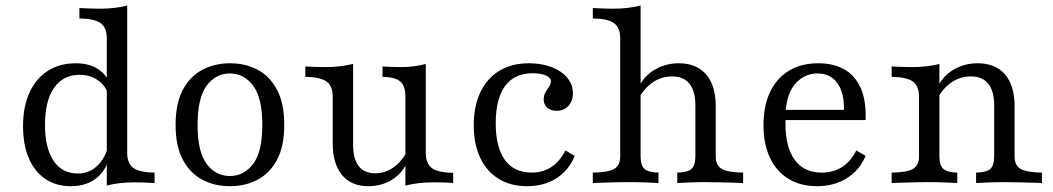

<svg xmlns="http://www.w3.org/2000/svg" viewBox="-20 -652 3750 684"><path d="M360.5 8.9V-515.3Q360.5 -553.2 338.7 -569.4Q316.9 -585.5 262.9 -586.3V-623.4Q279.8 -622.6 298 -621.8Q316.1 -621 334.7 -621Q362.1 -621 386.7 -623.8Q411.3 -626.6 433.1 -632.3V-108.1Q433.1 -70.2 454.8 -54Q476.6 -37.9 530.6 -37.1V0Q514.5 -0.8 496.4 -1.6Q478.2 -2.4 459.7 -2.4Q432.3 -2.4 407.7 0.4Q383.1 3.2 360.5 8.9ZM232.3 11.3Q179.8 11.3 141.5 -14.5Q103.2 -40.3 82.7 -88.3Q62.1 -136.3 62.1 -203.2Q62.1 -271.8 85.1 -322.2Q108.1 -372.6 150.4 -399.6Q192.7 -426.6 250 -426.6Q297.6 -426.6 329 -406Q360.5 -385.5 370.2 -354L362.9 -322.6Q353.2 -350 326.6 -367.7Q300 -385.5 263.7 -385.5Q204.8 -385.5 172.6 -339.1Q140.3 -292.7 140.3 -207.3Q140.3 -125 170.6 -79.4Q200.8 -33.9 257.3 -33.9Q297.6 -33.9 326.6 -61.3Q355.6 -88.7 366.9 -137.1L372.6 -103.2Q361.3 -48.4 325 -18.5Q288.7 11.3 232.3 11.3Z M799.2 11.3Q744.4 11.3 700.8 -11.7Q657.3 -34.7 631.5 -82.7Q605.6 -130.6 605.6 -207.3Q605.6 -283.9 631.5 -332.3Q657.3 -380.6 701.2 -403.6Q745.2 -426.6 799.2 -426.6Q854 -426.6 897.6 -403.6Q941.1 -380.6 966.9 -332.3Q992.7 -283.9 992.7 -207.3Q992.7 -130.6 966.9 -82.7Q941.1 -34.7 897.6 -11.7Q854 11.3 799.2 11.3ZM799.2 -25Q849.2 -25 881.9 -68.1Q914.5 -111.3 914.5 -207.3Q914.5 -303.2 881.9 -346.8Q849.2 -390.3 799.2 -390.3Q748.4 -390.3 716.1 -346.8Q683.9 -303.2 683.9 -207.3Q683.9 -111.3 716.1 -68.1Q748.4 -25 799.2 -25Z M1291.9 11.3Q1231.5 11.3 1198.4 -28.6Q1165.3 -68.5 1165.3 -141.9V-307.3Q1165.3 -346 1143.1 -361.7Q1121 -377.4 1067.7 -378.2V-415.3Q1082.3 -414.5 1100.4 -413.7Q1118.5 -412.9 1137.9 -412.9Q1164.5 -412.9 1188.7 -415.7Q1212.9 -418.5 1237.9 -424.2V-137.1Q1237.9 -86.3 1257.7 -60.5Q1277.4 -34.7 1316.9 -34.7Q1350.8 -34.7 1379.4 -54Q1408.1 -73.4 1429.8 -110.5L1428.2 -69.4Q1409.7 -31.5 1373.8 -10.1Q1337.9 11.3 1291.9 11.3ZM1424.2 8.9V-307.3Q1424.2 -346 1406 -361.7Q1387.9 -377.4 1342.7 -378.2V-415.3Q1356.5 -414.5 1372.6 -413.7Q1388.7 -412.9 1405.6 -412.9Q1430.6 -412.9 1453.2 -415.7Q1475.8 -418.5 1496.8 -424.2V-107.3Q1496.8 -69.4 1518.5 -53.2Q1540.3 -37.1 1594.4 -36.3V0Q1579 -1.6 1560.9 -2Q1542.7 -2.4 1525 -2.4Q1497.6 -2.4 1473 0.4Q1448.4 3.2 1424.2 8.9Z M1858.1 11.3Q1799.2 11.3 1756.5 -14.9Q1713.7 -41.1 1690.7 -89.9Q1667.7 -138.7 1667.7 -205.6Q1667.7 -274.2 1691.5 -323.8Q1715.3 -373.4 1759.3 -400Q1803.2 -426.6 1864.5 -426.6Q1909.7 -426.6 1945.2 -412.9Q1980.6 -399.2 2000.8 -375Q2021 -350.8 2021 -320.2Q2021 -291.9 2004.8 -274.6Q1988.7 -257.3 1962.9 -257.3Q1941.9 -257.3 1929.4 -268.5Q1916.9 -279.8 1916.9 -297.6Q1916.9 -312.1 1923.4 -323.4Q1929.8 -334.7 1936.3 -344Q1942.7 -353.2 1942.7 -362.1Q1942.7 -375 1924.6 -383.1Q1906.5 -391.1 1877.4 -391.1Q1812.9 -391.1 1779.4 -345.6Q1746 -300 1746 -213.7Q1746 -127.4 1778.6 -82.3Q1811.3 -37.1 1874.2 -37.1Q1913.7 -37.1 1944 -56.9Q1974.2 -76.6 1994.4 -116.1L2027.4 -96.8Q2007.3 -46 1962.9 -17.3Q1918.5 11.3 1858.1 11.3Z M2392.7 0V-37.1Q2429.8 -37.9 2443.5 -50.4Q2457.3 -62.9 2457.3 -95.2V-275.8Q2457.3 -327.4 2436.3 -353.6Q2415.3 -379.8 2374.2 -379.8Q2338.7 -379.8 2308.9 -360.9Q2279 -341.9 2256.5 -304.8L2257.3 -346Q2277.4 -383.9 2314.9 -405.2Q2352.4 -426.6 2398.4 -426.6Q2461.3 -426.6 2495.6 -386.7Q2529.8 -346.8 2529.8 -273.4V-95.2Q2529.8 -62.9 2551.2 -50.4Q2572.6 -37.9 2627.4 -37.1V0Q2614.5 -0.8 2592.3 -1.2Q2570.2 -1.6 2544.4 -2.4Q2518.5 -3.2 2494.4 -3.2Q2464.5 -3.2 2435.9 -2Q2407.3 -0.8 2392.7 0ZM2091.9 0V-37.1Q2146.8 -37.9 2168.1 -50.4Q2189.5 -62.9 2189.5 -95.2V-515.3Q2189.5 -553.2 2167.7 -569.4Q2146 -585.5 2091.9 -586.3V-623.4Q2108.9 -622.6 2127 -621.8Q2145.2 -621 2162.9 -621Q2190.3 -621 2215.3 -623.8Q2240.3 -626.6 2262.1 -632.3V-95.2Q2262.1 -62.9 2275.8 -50.4Q2289.5 -37.9 2325.8 -37.1V0Q2309.7 -0.8 2281.5 -2Q2253.2 -3.2 2224.2 -3.2Q2189.5 -3.2 2152 -2Q2114.5 -0.8 2091.9 0Z M2890.3 11.3Q2832.3 11.3 2789.1 -14.9Q2746 -41.1 2723 -89.9Q2700 -138.7 2700 -206.5Q2700 -274.2 2723 -323.4Q2746 -372.6 2789.9 -399.6Q2833.9 -426.6 2895.2 -426.6Q2947.6 -426.6 2985.9 -406Q3024.2 -385.5 3045.2 -340.7Q3066.1 -296 3063.7 -224.2H2746.8L2746 -260.5H2986.3Q2987.9 -297.6 2977.8 -327Q2967.7 -356.5 2946.4 -373.4Q2925 -390.3 2891.1 -390.3Q2848.4 -390.3 2816.1 -356.9Q2783.9 -323.4 2778.2 -251.6L2779.8 -249.2Q2779 -241.1 2778.6 -231.5Q2778.2 -221.8 2778.2 -211.3Q2778.2 -127.4 2811.3 -82.3Q2844.4 -37.1 2907.3 -37.1Q2946.8 -37.1 2978.2 -56Q3009.7 -75 3030.6 -116.1L3063.7 -96.8Q3042.7 -46 2997.2 -17.3Q2951.6 11.3 2890.3 11.3Z M3457.3 0V-37.1Q3494.4 -37.9 3508.1 -50.4Q3521.8 -62.9 3521.8 -95.2V-275.8Q3521.8 -327.4 3500.8 -353.6Q3479.8 -379.8 3438.7 -379.8Q3403.2 -379.8 3373.4 -360.9Q3343.5 -341.9 3321 -304.8L3322.6 -346Q3341.9 -383.9 3379.4 -405.2Q3416.9 -426.6 3462.9 -426.6Q3526.6 -426.6 3560.5 -386.7Q3594.4 -346.8 3594.4 -273.4V-95.2Q3594.4 -62.9 3615.7 -50.4Q3637.1 -37.9 3691.9 -37.1V0Q3679 -0.8 3656.9 -1.2Q3634.7 -1.6 3608.9 -2.4Q3583.1 -3.2 3558.9 -3.2Q3529 -3.2 3500.4 -2Q3471.8 -0.8 3457.3 0ZM3156.5 0V-37.1Q3211.3 -37.9 3232.7 -50.4Q3254 -62.9 3254 -95.2V-307.3Q3254 -346 3231.9 -361.7Q3209.7 -377.4 3156.5 -378.2V-415.3Q3173.4 -414.5 3191.1 -413.7Q3208.9 -412.9 3227.4 -412.9Q3254.8 -412.9 3279.8 -415.7Q3304.8 -418.5 3326.6 -424.2V-95.2Q3326.6 -62.9 3340.7 -50.4Q3354.8 -37.9 3390.3 -37.1V0Q3372.6 -0.8 3345.6 -2Q3318.5 -3.2 3288.7 -3.2Q3254 -3.2 3217.3 -2Q3180.6 -0.8 3156.5 0Z"/></svg>

Font: Playfair 9pt Light
Style: Regular
Weight: 300
Designer: Claus Eggers Sørensen
Foundry: Claus Eggers Sørensen
Version: Version 2.001;gftools[0.9.30]